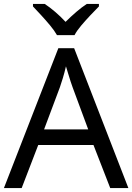

<svg xmlns="http://www.w3.org/2000/svg" viewBox="-20 -964 679 984"><path d="M545 0 459 -221H176L91 0H0L279 -717H360L638 0ZM352 -517Q349 -525 342 -546Q335 -567 328.5 -589.5Q322 -612 318 -624Q311 -593 302 -563.5Q293 -534 287 -517L206 -301H432ZM272 -784Q259 -807 237 -833.5Q215 -860 191 -886Q167 -912 149 -931V-944H209Q235 -927 263 -903Q291 -879 316 -852Q343 -879 371 -903Q399 -927 425 -944H487V-931Q468 -912 443.5 -886Q419 -860 396.5 -833.5Q374 -807 362 -784Z"/></svg>

Font: Noto Sans Imperial Aramaic
Style: Regular
Weight: 400
Designer: Monotype Design Team
Foundry: Monotype Imaging Inc.
Version: Version 2.001; ttfautohint (v1.8.4.7-5d5b)